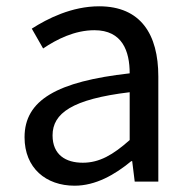

<svg xmlns="http://www.w3.org/2000/svg" viewBox="-20 -577 604 610"><path d="M217 13C284 13 345 -22 397 -65H400L408 0H483V-334C483 -468 427 -557 295 -557C208 -557 131 -518 81 -486L117 -423C160 -452 217 -481 280 -481C369 -481 392 -414 392 -344C161 -318 58 -259 58 -141C58 -43 126 13 217 13ZM243 -60C189 -60 147 -85 147 -147C147 -217 209 -262 392 -284V-132C339 -85 296 -60 243 -60Z"/></svg>

Font: DAIFUKU Sans JP
Style: Regular
Weight: 400
Designer: Original font ‘Source Han Sans JP’ : Ryoko NISHIZUKA  (kana, bopomofo & ideographs); Paul D. Hunt (Latin, Greek & Cyrill
Foundry: Daifuku
Version: Version 1.001